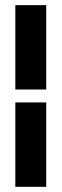

<svg xmlns="http://www.w3.org/2000/svg" viewBox="-20 -720 238 740"><path d="M158.2 -325.2H39.1V0H158.2ZM39.1 -375H158.2V-700.2H39.1Z"/></svg>

Font: Tuffy
Style: Bold
Weight: 700
Designer: Thatcher Ulrich, Karoly Barta, Michael Everson
Version: Version 001.270